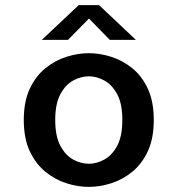

<svg xmlns="http://www.w3.org/2000/svg" viewBox="-20 -720 690 751"><path d="M327.5 11Q285 11 240.5 -3Q196 -17 158 -47.8Q120 -78.5 96.5 -128.5Q73 -178.5 73 -251Q73 -323 96.5 -373Q120 -423 158 -453.5Q196 -484 240.5 -498Q285 -512 327.5 -512Q370 -512 414.5 -498Q459 -484 497 -453.5Q535 -423 558.2 -373Q581.5 -323 581.5 -251Q581.5 -178.5 558.2 -128.5Q535 -78.5 497 -47.8Q459 -17 414.5 -3Q370 11 327.5 11ZM327.5 -79.5Q358 -79.5 388.2 -96Q418.5 -112.5 438.5 -150Q458.5 -187.5 458.5 -251Q458.5 -314 438.5 -351.2Q418.5 -388.5 388.2 -405Q358 -421.5 327.5 -421.5Q296.5 -421.5 266.2 -405Q236 -388.5 216 -351.2Q196 -314 196 -251Q196 -187.5 216 -150Q236 -112.5 266.2 -96Q296.5 -79.5 327.5 -79.5ZM143.5 -564 288 -700H367.5L511.5 -564H409.5L328 -647.5L246 -564Z"/></svg>

Font: Trispace Medium
Style: Regular
Weight: 500
Designer: Tyler Finck
Foundry: Etcetera Type Company
Version: Version 1.210; ttfautohint (v1.8.3)